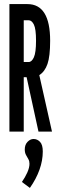

<svg xmlns="http://www.w3.org/2000/svg" viewBox="-20 -643 290 938"><path d="M26 0V-623H114Q225 -623 225 -444Q225 -368 212 -330.5Q199 -293 172 -276L234 0H168L110 -266H96V0ZM96 -340H120Q135 -340 145.5 -363Q156 -386 156 -444Q156 -502 145.5 -523Q135 -544 120 -544H96ZM126 275 87 246Q103 223 113.5 199.5Q124 176 124 157Q124 144 118.5 134.5Q113 125 107 114Q101 103 101 87Q101 64 114.5 50Q128 36 144 36Q162 36 175.5 50Q189 64 189 97Q189 141 173 186Q157 231 126 275Z"/></svg>

Font: Inconsolata UltraCondensed Bold
Style: Regular
Weight: 700
Width: 1
Monospace: yes
Designer: Raph Levien, Cyreal, Brenton Simpson
Foundry: Raph Levien, Cyreal, Google
Version: Version 3.001; ttfautohint (v1.8.2.53-6de2)